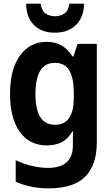

<svg xmlns="http://www.w3.org/2000/svg" viewBox="-20 -786 603 1051"><path d="M245 245Q198 245 154 236.5Q110 228 66 209V91Q113 113 158 123Q203 133 242 133Q379 133 379 10V-4Q379 -20 379 -34.5Q379 -49 380 -66H376Q350 -23 315.5 -6.5Q281 10 237 10Q141 10 88 -64.5Q35 -139 35 -271Q35 -407 89.5 -482Q144 -557 235 -557Q281 -557 315.5 -538Q350 -519 377 -477H382L405 -546H510V-8Q510 116 447 180.5Q384 245 245 245ZM282 -103Q332 -103 358 -139.5Q384 -176 384 -253V-271Q384 -360 359 -401Q334 -442 281 -442Q226 -442 200 -398.5Q174 -355 174 -270Q174 -190 199.5 -146.5Q225 -103 282 -103ZM280 -607Q208 -607 166 -649Q124 -691 123 -766H202Q208 -727 229.5 -712Q251 -697 281 -697Q311 -697 332.5 -712Q354 -727 360 -766H440Q439 -692 396 -649.5Q353 -607 280 -607Z"/></svg>

Font: Noto Sans Mono SemiCondensed
Style: Bold
Weight: 700
Width: 4
Designer: Monotype Design Team
Foundry: Monotype Imaging Inc.
Version: Version 2.014